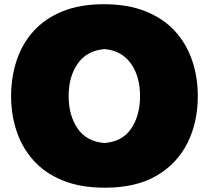

<svg xmlns="http://www.w3.org/2000/svg" viewBox="-20 -873 989 911"><path d="M479 17.6Q360.4 17.6 275.6 -17.6Q190.9 -52.7 137.2 -113.8Q83.5 -174.8 58.1 -252.7Q32.7 -330.6 32.7 -416Q32.7 -507.3 59.1 -586.7Q85.4 -666 139.6 -725.8Q193.8 -785.6 276.9 -819.3Q359.9 -853 472.7 -853Q586.9 -853 671.1 -819.1Q755.4 -785.2 810.1 -725.3Q864.7 -665.5 891.6 -586.4Q918.5 -507.3 918.5 -417Q918.5 -292 869.1 -193.8Q819.8 -95.7 722.2 -39.1Q624.5 17.6 479 17.6ZM476.1 -194.3Q561 -201.2 602.8 -263.4Q644.5 -325.7 644.5 -417Q644.5 -511.7 600.3 -572.5Q556.2 -633.3 476.1 -640.1Q393.1 -633.3 349.4 -572Q305.7 -510.7 305.7 -417Q305.7 -325.7 348.1 -263.4Q390.6 -201.2 476.1 -194.3Z"/></svg>

Font: Pinar DS1 Black
Style: Regular
Weight: 900
Designer: Amin Abedi
Version: Version 3.000